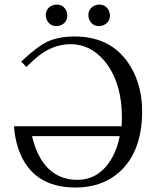

<svg xmlns="http://www.w3.org/2000/svg" viewBox="-20 -820 684 852"><path d="M372.1 -752Q372.1 -782.2 399.9 -795.4Q410.2 -799.8 419.9 -799.8Q450.2 -799.8 463.4 -772Q467.8 -761.7 467.8 -752Q467.8 -721.7 439.9 -708.5Q429.7 -704.1 419.9 -704.1Q389.6 -704.1 376.5 -731.9Q372.1 -742.2 372.1 -752ZM183.1 -752Q183.1 -782.2 210.9 -795.4Q221.2 -799.8 231 -799.8Q261.2 -799.8 274.4 -772Q278.8 -761.7 278.8 -752Q278.8 -721.7 251 -708.5Q240.7 -704.1 231 -704.1Q200.7 -704.1 187.5 -731.9Q183.1 -742.2 183.1 -752ZM97.2 -522.9 74.2 -546.9Q148.9 -617.2 194.8 -637.2Q243.2 -657.7 310.1 -658.2Q482.9 -658.2 562.5 -519.5Q610.8 -435.1 610.8 -326.2Q610.8 -145.5 507.3 -54.2Q431.2 11.7 315.9 12.2Q120.1 12.2 61.5 -159.7Q45.9 -205.6 42 -259.8H520Q521 -272 521 -296.9Q521 -458 441.4 -552.2Q379.9 -623.5 293.9 -624Q209.5 -624 136.2 -559.6Q121.6 -546.9 97.2 -522.9ZM122.1 -215.8Q162.6 -46.9 287.6 -24.9Q305.2 -22 323.2 -22Q422.9 -22 478.5 -122.1Q502 -165 511.2 -215.8Z"/></svg>

Font: Linux Biolinum Capitals O
Style: Small Caps
Weight: 400
Designer: Philipp H. Poll
Foundry: Philipp H. Poll
Version: Version 1.0.4